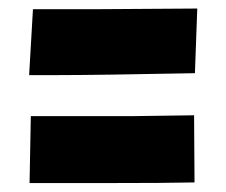

<svg xmlns="http://www.w3.org/2000/svg" viewBox="-20 -546 518 441"><path d="M216.8 -125.5Q216.8 -125.5 47.9 -125.5L50.8 -279.3H288.1L425.8 -281.2L426.8 -127Q364.7 -125.5 216.8 -125.5ZM114.7 -373.5H46.9L55.7 -524.9H206.5L433.1 -526.4L427.7 -377.9Q201.7 -373.5 114.7 -373.5Z"/></svg>

Font: Seymour One
Style: Book
Weight: 400
Designer: vernon adams
Foundry: vernon adams
Version: Version 1.000; ttfautohint (v0.93) -l 8 -r 50 -G 200 -x 0 -w